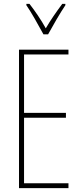

<svg xmlns="http://www.w3.org/2000/svg" viewBox="-20 -970 421 990"><path d="M204 -793H228C254 -840 288 -900 317 -943V-950H301C267 -904 242 -868 216 -824C192 -868 158 -917 132 -950H116V-943C138 -912 177 -843 204 -793ZM333 0V-25H104V-363H320V-388H104V-689H333V-714H78V0Z"/></svg>

Font: Noto Sans Ethiopic ExtraCondensed Thin
Style: Regular
Weight: 100
Width: 2
Designer: Monotype Design Team
Foundry: Monotype Imaging Inc.
Version: Version 2.102